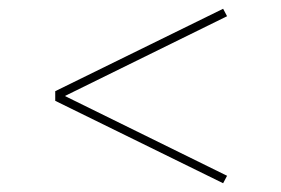

<svg xmlns="http://www.w3.org/2000/svg" viewBox="-20 -559 640 438"><path d="M489 -141 106 -329V-351L489 -539L498 -522L128 -340L498 -158Z"/></svg>

Font: Iosevka Slab Thin Extended
Style: Regular
Weight: 100
Width: 7
Monospace: yes
Designer: Belleve Invis
Foundry: Belleve Invis
Version: Version 11.1.1; ttfautohint (v1.8.3)